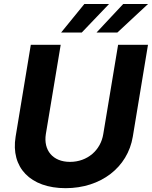

<svg xmlns="http://www.w3.org/2000/svg" viewBox="-20 -958 782 988"><path d="M587.7 -727.3 511.4 -268.1C498.2 -185 429.7 -125 340.2 -125C251.4 -125 202.8 -185 215.9 -268.1L292.3 -727.3H138.5L60.4 -255C34.1 -95.9 136.4 10.3 317.5 10.3C498.2 10.3 637.1 -95.9 663.4 -255L741.5 -727.3ZM294.4 -790.5H400.6L541.2 -937.5H414.1ZM476.6 -790.5H583.8L741.8 -937.5H614Z"/></svg>

Font: Margiela Sans
Style: Bold Italic
Weight: 700
Italic angle: -9.39999°
Designer: Stefan Endress, Andreas Faust
Version: Version 1.100;FEAKit 1.0